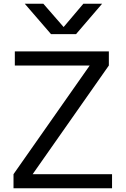

<svg xmlns="http://www.w3.org/2000/svg" viewBox="-20 -1013 670 1023"><path d="M211 -993 319 -869 424 -993H524L385 -831H252L112 -993ZM577 -85V-10H52V-85L458 -664H59V-739H560V-664L154 -85Z"/></svg>

Font: Kakao Big Sans
Style: Regular
Weight: 400
Designer: Park Young-rak; Lee Sang-min; Kim Jung-jin; Min Bon; Park Min-gyu;
Foundry: Kakao Corporation
Version: Version 2.003